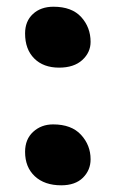

<svg xmlns="http://www.w3.org/2000/svg" viewBox="-20 -557 340 568"><path d="M154.8 -356.9Q108.4 -356.9 81.3 -384Q54.2 -411.1 54.2 -458Q54.2 -494.1 77.4 -515.6Q100.6 -537.1 138.2 -537.1Q192.4 -537.1 220.2 -506.6Q248 -476.1 248 -433.1Q248 -401.9 223.4 -379.4Q198.7 -356.9 154.8 -356.9ZM161.1 -8.8Q111.8 -8.8 83 -35.6Q54.2 -62.5 54.2 -107.9Q54.2 -145 78.1 -167Q102.1 -189 137.2 -189Q191.4 -189 219.7 -158.2Q248 -127.4 248 -85.9Q248 -53.7 225.3 -31.2Q202.6 -8.8 161.1 -8.8Z"/></svg>

Font: Shantell Sans Bouncy
Style: Regular
Weight: 600
Designer: Stephen Nixon, Anya Danilova, Shantell Martin
Foundry: Arrow Type
Version: Version 1.006;[9816181b4]